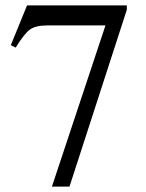

<svg xmlns="http://www.w3.org/2000/svg" viewBox="-20 -682 540 710"><path d="M449 -646 237 8H172L370 -588H155Q112 -588 91 -573Q70 -558 38 -506L20 -515L80 -662H449Z"/></svg>

Font: STIX MathJax Main
Style: Regular
Weight: 400
Designer: MicroPress Inc., with final additions and corrections provided by Coen Hoffman, Elsevier (retired)
Version: Version 1.1.1